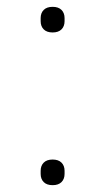

<svg xmlns="http://www.w3.org/2000/svg" viewBox="-20 -535 308 562"><path d="M134 7Q117 7 108 -2Q99 -11 99 -26V-35Q99 -50 108 -59Q117 -68 134 -68Q151 -68 160 -59Q169 -50 169 -35V-26Q169 -11 160 -2Q151 7 134 7ZM134 -440Q117 -440 108 -449Q99 -458 99 -473V-482Q99 -497 108 -506Q117 -515 134 -515Q151 -515 160 -506Q169 -497 169 -482V-473Q169 -458 160 -449Q151 -440 134 -440Z"/></svg>

Font: IBM Plex Sans Arabic ExtraLight
Style: Regular
Weight: 200
Designer: Mike Abbink, Paul van der Laan, Pieter van Rosmalen, Wael Morcos, Khajak Apelian
Foundry: Bold Monday
Version: Version 1.1